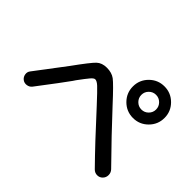

<svg xmlns="http://www.w3.org/2000/svg" viewBox="-144 -1073 1288 1288"><g transform="rotate(45 500.0 -429.5)"><path d="M730.5 -600.6Q751 -580.1 779.8 -580.1Q808.6 -580.1 829.1 -600.6Q849.6 -621.1 849.6 -649.9Q849.6 -678.7 829.1 -699.2Q808.6 -719.7 779.8 -719.7Q751 -719.7 730.5 -699.2Q710 -678.7 710 -649.9Q710 -621.1 730.5 -600.6ZM673.8 -755.9Q717.8 -799.8 779.8 -799.8Q841.8 -799.8 885.7 -755.9Q929.7 -711.9 929.7 -649.9Q929.7 -587.9 885.7 -543.9Q841.8 -500 779.8 -500Q717.8 -500 673.8 -543.9Q629.9 -587.9 629.9 -649.9Q629.9 -711.9 673.8 -755.9ZM72.3 -234.4Q159.2 -347.7 233.4 -447.3Q317.4 -563.5 344.7 -589.4Q372.1 -615.2 418 -615.2Q464.8 -615.2 495.1 -592.8Q525.4 -570.3 625 -461.9Q756.8 -319.3 919.9 -153.3Q935.5 -136.7 935.5 -113.8Q935.5 -90.8 919.9 -74.7Q904.3 -58.6 881.8 -58.6Q859.4 -58.6 842.8 -75.2Q720.7 -199.2 550.8 -385.7Q480.5 -461.9 457 -483.4Q433.6 -504.9 418 -504.9Q406.2 -504.9 388.7 -484.4Q371.1 -463.9 330.1 -408.2Q322.3 -397.5 318.4 -390.6Q281.2 -337.9 155.3 -172.9Q142.6 -156.2 120.6 -152.8Q98.6 -149.4 82 -162.1Q65.4 -174.8 62 -196.3Q58.6 -217.8 72.3 -234.4Z"/></g></svg>

Font: Rounded Mgen+ 2p medium
Style: Regular
Weight: 500
Designer: [Source Han Sans]
Ryoko NISHIZUKA  (kana & ideographs); Paul D. Hunt (Latin, Greek & Cyrillic); Wenlong ZHANG  (bopomofo
Version: Version 1.059.20150602